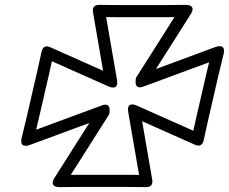

<svg xmlns="http://www.w3.org/2000/svg" viewBox="-20 -747 943 791"><path d="M497.2 -26.9H312.1L271.5 -26.5L429.8 -276C429.8 -276 443.4 -328.8 400 -312.8L128.8 -212.7L138.5 -253.1L181.3 -438.2L193.8 -494.7L427.2 -390.8C427.2 -390.8 470.2 -370.1 462 -417.9L417.3 -676.6L473.1 -676.1H658.2L698.8 -676.5L540.5 -427C540.5 -427 526.9 -374.2 570.3 -390.2L841.5 -490.3L831.8 -449.9L789 -264.8L776.5 -208.3L543.1 -312.2C543.1 -312.2 500.1 -332.9 508.3 -285.1L553 -26.4ZM497 23.1 582.5 23.9C609.8 24.2 608.6 1.7 607.4 -5.3L565.6 -247.5L784.2 -150.2C810 -138.7 817.3 -161.1 818.8 -167.6L837.8 -253.8L880.4 -438.4L901.1 -524.1C912.4 -571.3 868.1 -553.5 868.1 -553.5L622.4 -462.7L765.7 -688.5C791.5 -729.3 744.3 -726.9 744.3 -726.9L658 -726.1H473.3L387.8 -726.9C360.5 -727.2 361.7 -704.7 362.9 -697.7L404.7 -455.5L186.1 -552.8C160.3 -564.3 153 -541.9 151.5 -535.4L132.5 -449.2L89.9 -264.6L69.2 -178.9C57.9 -131.7 102.2 -149.5 102.2 -149.5L347.9 -240.3L204.6 -14.5C178.8 26.3 226 23.9 226 23.9L312.3 23.1Z"/></svg>

Font: Stormning Aesir
Style: Regular
Weight: 400
Designer: Robert Jablonski, Mew Too
Foundry: Cannot Into Space Fonts
Version: Version 0.90